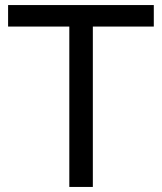

<svg xmlns="http://www.w3.org/2000/svg" viewBox="-20 -739 640 759"><path d="M254 0V-634H12V-719H588V-634H347V0Z"/></svg>

Font: Nunitoga
Style: Medium
Weight: 500
Designer: Vernon Adams
Foundry: Vernon Adams
Version: Version 1.0